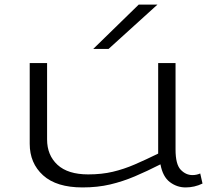

<svg xmlns="http://www.w3.org/2000/svg" viewBox="-20 -810 919 840"><path d="M341 10Q227 10 168.5 -43Q110 -96 110 -181V-534H186V-200Q186 -131 231.5 -89Q277 -47 366 -47Q425 -47 473.5 -58.5Q522 -70 569.5 -90.5Q617 -111 672 -138V-534H748V-156Q748 -91 770.5 -67.5Q793 -44 822 -44Q840 -44 856 -51L866 -7Q831 10 792 10Q754 10 723 -13.5Q692 -37 682 -91Q623 -61 570 -38.5Q517 -16 462 -3Q407 10 341 10ZM388 -596 587 -790H669L455 -596Z"/></svg>

Font: Georama ExtraExtended Light
Style: Regular
Weight: 300
Width: 8
Designer: Jean-Baptiste Levee
Foundry: Production Type
Version: Version 1.000